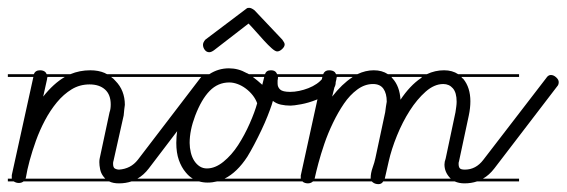

<svg xmlns="http://www.w3.org/2000/svg" viewBox="-20 -476 1443 489"><path d="M422 -14H315Q300 -9 283 -9Q268 -9 258 -14H40Q35 -10 28 -10Q21 -10 15 -14H0V-21H10Q10 -23 10 -25V-30L65 -280H0V-287H66Q70 -297 82 -297Q91 -297 96 -292Q98 -289 99 -287H159Q183 -297 210 -297Q231 -297 247 -290Q250 -288 253 -287H422V-280H263Q269 -276 274 -270Q286 -258 292 -242.5Q298 -227 298 -209Q297 -204 296.5 -197.5Q296 -191 295 -182L269 -66Q268 -64 268 -59Q268 -49 273 -46.5Q278 -44 283 -44Q313 -46 331 -69L490 -277Q496 -285 503 -285Q510 -285 516.5 -279.5Q523 -274 523 -266Q523 -260 518 -256L359 -47Q346 -30 330 -21H422ZM243 -27Q237 -35 235 -45Q233 -55 233 -63Q233 -69 234 -73L259 -190Q262 -198 262 -210Q262 -235 247.5 -248Q233 -261 208 -261Q183 -261 162.5 -248.5Q142 -236 125 -215.5Q108 -195 94.5 -169.5Q81 -144 71.5 -117.5Q62 -91 55.5 -67Q49 -43 46 -24L45 -21H248ZM100 -277Q100 -276 100 -275L90 -230Q116 -263 145 -280H101Q101 -279 100 -277Z M735 -14H533Q521 -11 509 -11Q497 -11 487 -14H422V-21H471Q461 -27 453 -37Q442 -50 435.5 -68.5Q429 -87 429 -112Q429 -146 439.5 -179.5Q450 -213 468 -240Q484 -264 504 -280H422V-287H513Q536 -302 563 -302Q587 -302 608 -290Q611 -289 614 -287H655Q658 -297 670 -297Q679 -297 683 -292Q685 -289 686 -287H735V-280H688Q688 -275 687 -271Q687 -267 687 -263Q687 -254 693.5 -248Q700 -242 719 -242Q730 -242 742 -244.5Q754 -247 765.5 -251.5Q777 -256 786.5 -262.5Q796 -269 802 -277Q808 -285 815 -285Q822 -285 828.5 -278.5Q835 -272 835 -266Q835 -252 820.5 -241Q806 -230 786 -222Q766 -214 747 -210.5Q728 -207 720 -207Q707 -207 695.5 -209.5Q684 -212 675 -219L672 -209Q668 -197 661.5 -180.5Q655 -164 646 -145Q637 -126 627.5 -108Q618 -90 610 -77Q584 -37 552 -21H735ZM635 -213Q631 -224 623.5 -233.5Q616 -243 606 -250.5Q596 -258 585 -262Q574 -266 564 -266Q535 -266 514 -244.5Q493 -223 477 -181Q463 -144 463 -112Q463 -100 466 -87.5Q469 -75 475 -66Q481 -57 489 -52Q497 -47 507 -47Q528 -47 549 -64Q570 -81 586.5 -106.5Q603 -132 616 -161.5Q629 -191 635 -213ZM525 -348Q518 -343 513 -343Q506 -343 501.5 -349Q497 -355 497 -362Q497 -368 503 -375L609 -455Q610 -456 615 -456Q620 -456 628 -450L699 -375Q705 -367 705 -363Q705 -357 698.5 -351Q692 -345 686 -345Q681 -345 672 -353Q663 -361 652.5 -372.5Q642 -384 631 -396.5Q620 -409 613 -416ZM648 -260 650 -268 653 -280H624Q636 -271 648 -260Z M1302 -280H1155Q1157 -277 1160 -275Q1178 -253 1178 -218Q1178 -201 1174 -182L1149 -65Q1148 -63 1148 -59Q1148 -51 1151 -47.5Q1154 -44 1164 -44Q1192 -44 1211 -69L1371 -277Q1376 -285 1383 -285Q1390 -285 1396.5 -279Q1403 -273 1403 -267Q1403 -260 1399 -256L1239 -47Q1226 -30 1210 -21H1302V-14H1195Q1180 -9 1163 -9Q1149 -9 1138 -14H956Q952 -7 944 -7Q935 -7 929 -12Q928 -13 927 -14H777L776 -13Q771 -9 764 -9Q757 -9 751 -13V-14H735V-21H746V-24V-29L801 -280H735V-287H803Q807 -297 818 -297Q828 -297 833 -292Q835 -289 836 -287H890Q911 -297 932 -297Q953 -297 968 -287H1067Q1088 -297 1111 -297Q1132 -297 1147 -287H1302ZM1126 -23Q1112 -38 1112 -57Q1112 -64 1115 -72L1140 -190L1142 -204Q1143 -211 1143 -217Q1143 -240 1133.5 -251Q1124 -262 1109 -262Q1086 -262 1064 -242.5Q1042 -223 1023.5 -194Q1005 -165 991 -130.5Q977 -96 970 -65L960 -21H1128Q1127 -22 1126 -23ZM782 -24Q782 -22 781 -21H924V-22Q924 -35 929 -49Q934 -63 936 -73L961 -190Q962 -198 963 -205Q964 -212 965 -217Q965 -238 956.5 -250Q948 -262 930 -262Q909 -262 890 -248Q871 -234 856 -212Q841 -190 828 -163Q815 -136 806 -109.5Q797 -83 791 -60.5Q785 -38 782 -24ZM980 -276Q998 -256 1000 -222Q1024 -258 1052 -277Q1054 -279 1055 -280H977Q978 -278 980 -276ZM837 -277Q837 -276 837 -275L826 -230Q851 -262 877 -279L878 -280H838Q838 -279 837 -277Z"/></svg>

Font: Gruenewald VA 3. Klasse
Style: Regular
Weight: 400
Designer: Peter Wiegel
Foundry: Peter Wiegel, nach dem Schriftentwurf von Dr. H. Gr¸newald
Version: Version 0.007